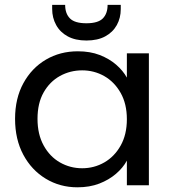

<svg xmlns="http://www.w3.org/2000/svg" viewBox="-20 -770 716 798"><path d="M42.6 -276Q42.6 -361.3 77.3 -424.4Q111.9 -487.6 170.9 -522.2Q229.9 -556.8 303.4 -556.8Q354.8 -556.8 394.4 -541.4Q434.1 -525.9 462.6 -501.3Q491.1 -476.6 507.3 -447.5V-548.3H598.8V0H507.3V-102.3Q491.1 -72.4 461.8 -47.4Q432.6 -22.4 392.6 -6.9Q352.5 8.5 301.9 8.5Q229.1 8.5 170.1 -27.3Q111.1 -63 76.9 -126.9Q42.6 -190.8 42.6 -276ZM507.3 -274.5Q507.3 -338.2 481.5 -383.8Q455.7 -429.5 413.5 -453.6Q371.3 -477.6 321.5 -477.6Q271.7 -477.6 229.2 -454.2Q186.8 -430.7 161.4 -386Q135.9 -341.2 135.9 -276Q135.9 -211.9 161.4 -165.5Q186.8 -119.1 229.2 -94.9Q271.7 -70.7 321.5 -70.7Q371.3 -70.7 413.5 -94.9Q455.7 -119.1 481.5 -165Q507.3 -210.9 507.3 -274.5ZM481.9 -732.1Q481.9 -695.2 465.4 -665.6Q448.9 -635.9 417.3 -618.8Q385.8 -601.6 339 -601.6Q293.2 -601.6 261.6 -618.8Q229.9 -635.9 213.4 -666Q196.8 -696 196.8 -732.8V-749.7H250.8Q250.8 -713.5 270.8 -693.4Q290.7 -673.3 339 -673.3Q387.5 -673.3 407.3 -693.4Q427.2 -713.5 427.2 -749.7H481.9Z"/></svg>

Font: Poppins Variable
Style: Regular
Weight: 100
Designer: Jonny Pinhorn
Foundry: Indian Type Foundry
Version: Version 6.000